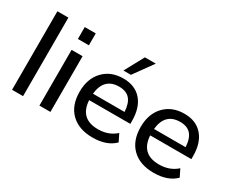

<svg xmlns="http://www.w3.org/2000/svg" viewBox="-113 -1195 1944 1609"><g transform="rotate(30 859.5 -391.0)"><path d="M79.1 0V-759.8H185.5V0Z M343.8 -644.5V-759.8H450.2V-644.5ZM343.8 0V-539.1H450.2V0Z M862.3 9.8Q728.5 9.8 652.8 -64Q577.1 -137.7 577.1 -269.5Q577.1 -396.5 649.4 -472.7Q721.7 -548.8 841.8 -548.8Q954.1 -548.8 1017.1 -477.1Q1080.1 -405.3 1080.1 -277.3V-248H681.6Q692.4 -73.2 866.2 -73.2Q969.7 -73.2 1038.1 -135.7L1073.2 -64.5Q999 9.8 862.3 9.8ZM682.6 -310.5H988.3Q983.4 -393.6 948.2 -432.6Q913.1 -471.7 844.7 -471.7Q699.2 -471.7 682.6 -310.5ZM806.6 -606.4 907.2 -792H1012.7L878.9 -606.4Z M1453.1 9.8Q1319.3 9.8 1243.7 -64Q1168 -137.7 1168 -269.5Q1168 -396.5 1240.2 -472.7Q1312.5 -548.8 1432.6 -548.8Q1544.9 -548.8 1607.9 -477.1Q1670.9 -405.3 1670.9 -277.3V-248H1272.5Q1283.2 -73.2 1457 -73.2Q1560.5 -73.2 1628.9 -135.7L1664.1 -64.5Q1589.8 9.8 1453.1 9.8ZM1273.4 -310.5H1579.1Q1574.2 -393.6 1539.1 -432.6Q1503.9 -471.7 1435.5 -471.7Q1290 -471.7 1273.4 -310.5Z"/></g></svg>

Font: Min Sans Medium
Style: Regular
Weight: 500
Designer: Jinseong-Kim, NotoSansCJK, Nunito
Foundry: Jinseong-Kim
Version: Version 1.400;Glyphs 3.1.2 (3151)